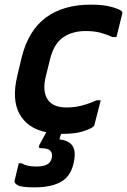

<svg xmlns="http://www.w3.org/2000/svg" viewBox="-20 -567 548 829"><path d="M372 -547Q428 -547 464 -536.5Q500 -526 507 -517Q509 -511 508 -508Q501 -482 495.5 -458Q490 -434 483 -407H465Q442 -418 414.5 -425.5Q387 -433 350 -433Q293 -433 253 -406Q213 -379 196 -311L179 -242Q161 -175 186 -137Q209 -103 267 -103Q303 -103 334.5 -111.5Q366 -120 397 -134H415Q408 -109 401.5 -81.5Q395 -54 388 -29Q387 -24 383 -20Q372 -11 339 0Q306 11 248 11Q246 11 244 11Q241 19 239 25L237 35Q275 39 291.5 60.5Q308 82 300 126Q290 189 247.5 215.5Q205 242 129 242Q72 242 56 232.5Q40 223 43 213Q54 169 61 138H73Q87 146 102 149Q117 152 139 152Q165 152 182.5 143.5Q200 135 204 113Q207 93 196.5 83Q186 73 158 73Q143 73 150 59Q157 46 164.5 32Q172 18 180 4Q98 -13 64 -75.5Q30 -138 55 -241L74 -321Q103 -436 178.5 -491.5Q254 -547 372 -547Z"/></svg>

Font: Recursive Sn Lnr St SmB
Style: Italic
Weight: 600
Italic angle: -15°
Version: Version 1.079;hotconv 1.0.112;makeotfexe 2.5.65598; ttfautoh